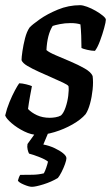

<svg xmlns="http://www.w3.org/2000/svg" viewBox="-23 -520 428 740"><path d="M122 0Q98 0 70.5 -13.5Q43 -27 22 -45Q1 -63 -3 -75Q3 -101 13.5 -126.5Q24 -152 34.5 -171.5Q45 -191 51 -199Q62 -199 78 -195Q94 -191 100 -188Q97 -173 92.5 -148Q88 -123 85 -100Q98 -86 119.5 -76Q141 -66 169 -66Q179 -66 191 -68Q203 -70 212 -75Q222 -84 229.5 -105.5Q237 -127 240 -150.5Q243 -174 241 -188Q238 -193 220 -201.5Q202 -210 177 -221Q152 -232 126.5 -243.5Q101 -255 82.5 -266Q64 -277 60 -288Q60 -299 63.5 -323Q67 -347 73.5 -372.5Q80 -398 91 -414Q101 -425 130 -445.5Q159 -466 200 -483Q241 -500 286 -500Q296 -500 312.5 -494Q329 -488 345.5 -478.5Q362 -469 373.5 -459.5Q385 -450 385 -444Q385 -436 378.5 -412Q372 -388 362.5 -362.5Q353 -337 343 -324Q330 -324 313 -328Q296 -332 291 -335Q291 -357 290 -382.5Q289 -408 287 -426Q272 -431 249 -431Q227 -431 207.5 -427Q188 -423 180 -420Q159 -387 156 -327Q166 -318 192 -307Q218 -296 248.5 -283Q279 -270 303.5 -256Q328 -242 334 -227Q337 -204 334 -175Q331 -146 324 -120.5Q317 -95 307 -80Q289 -59 256.5 -40.5Q224 -22 187.5 -11Q151 0 122 0ZM100 200Q89 200 69 191.5Q49 183 46 176Q50 161 55 154Q82 154 104 153.5Q126 153 146 148Q151 139 155.5 125.5Q160 112 162 103Q153 95 129 85.5Q105 76 89 72Q86 67 83.5 56.5Q81 46 83 35Q94 19 110 -2.5Q126 -24 136 -37H175L144 37Q166 41 186.5 50.5Q207 60 220 70.5Q233 81 233 90Q233 97 227.5 112.5Q222 128 214 143.5Q206 159 200 166Q175 181 144.5 190.5Q114 200 100 200Z"/></svg>

Font: Texturina 72pt 72pt SemiBold
Style: Italic
Weight: 600
Italic angle: -11°
Designer: Guillermo Torres Carreño
Foundry: Omnibus-Type
Version: Version 1.002; ttfautohint (v1.8.3)